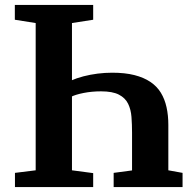

<svg xmlns="http://www.w3.org/2000/svg" viewBox="-20 -763 788 783"><path d="M268.5 -434Q292.5 -444.5 320.5 -451.8Q348.5 -459 378.2 -462.8Q408 -466.5 437.5 -466.5Q489.5 -466.5 528 -456.8Q566.5 -447 593.2 -429Q620 -411 636 -384.8Q652 -358.5 659.2 -325.5Q666.5 -292.5 666.5 -253.5V-68.5L724.5 -58V0H443.5V-58L518.5 -68V-222Q518.5 -255.5 516.2 -285.8Q514 -316 502.5 -339.8Q491 -363.5 465 -377Q439 -390.5 392 -390.5Q354.5 -390.5 320.5 -383.8Q286.5 -377 268.5 -367.5ZM125.5 -68.5V-669L40.5 -682.5V-743H360V-682.5L273.5 -669V-68.5L360 -57V0H41V-58Z"/></svg>

Font: Merriweather 24pt
Style: Bold
Weight: 700
Designer: Eben Sorkin
Foundry: Eben Sorkin
Version: Version 2.100